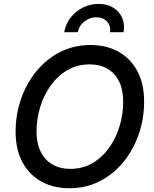

<svg xmlns="http://www.w3.org/2000/svg" viewBox="-20 -973 804 1003"><path d="M341.8 10.3Q257.8 10.3 194.6 -25.4Q131.3 -61 96.4 -127.2Q61.5 -193.4 61.5 -285.6Q61.5 -372.6 89.1 -453.6Q116.7 -534.7 168.2 -598.6Q219.7 -662.6 292 -700.2Q364.3 -737.8 453.1 -737.8Q537.6 -737.8 600.3 -702.1Q663.1 -666.5 698 -600.6Q732.9 -534.7 732.9 -442.4Q732.9 -354.5 705.3 -273.4Q677.7 -192.4 626.2 -128.4Q574.7 -64.5 502.7 -27.1Q430.7 10.3 341.8 10.3ZM346.2 -90.8Q411.6 -90.8 463.1 -120.8Q514.6 -150.9 550.5 -201.7Q586.4 -252.4 605 -314.7Q623.5 -377 623.5 -440.9Q623.5 -504.9 601.6 -548.6Q579.6 -592.3 540.3 -614.5Q501 -636.7 448.7 -636.7Q383.3 -636.7 331.8 -606.4Q280.3 -576.2 244.4 -525.6Q208.5 -475.1 189.7 -413.1Q170.9 -351.1 170.9 -287.1Q170.9 -223.1 193.1 -179.4Q215.3 -135.7 254.9 -113.3Q294.4 -90.8 346.2 -90.8ZM495.1 -952.6Q540 -952.6 571.8 -932.9Q603.5 -913.1 618.2 -879.6Q632.8 -846.2 625.5 -804.7H554.2Q560.1 -838.9 538.8 -860.8Q517.6 -882.8 483.4 -882.8Q449.2 -882.8 420.9 -860.8Q392.6 -838.9 386.7 -804.7H315.4Q322.3 -846.2 347.9 -879.6Q373.5 -913.1 411.9 -932.9Q450.2 -952.6 495.1 -952.6Z"/></svg>

Font: Inter 17pt Medium
Style: Italic
Weight: 500
Italic angle: -9.3988°
Version: Version 4.001;git-66647c0bb